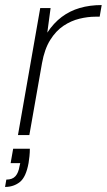

<svg xmlns="http://www.w3.org/2000/svg" viewBox="-44 -534 422 759"><path d="M27 0 115 -502H156L143 -405Q168 -443 200 -467Q232 -491 271.5 -502.5Q311 -514 358 -514L350 -468H333Q303 -468 270 -460Q237 -452 207 -432Q177 -412 154.5 -376Q132 -340 122 -284L72 0ZM-24 205 -19 176Q5 176 17 162.5Q29 149 33 124L36 111H-2L8 54H74Q74 69 72.5 83.5Q71 98 69 110Q59 166 34.5 185.5Q10 205 -24 205Z"/></svg>

Font: DM Sans 16pt ExtraLight
Style: Italic
Weight: 250
Italic angle: -10°
Version: Version 4.004;gftools[0.9.30]